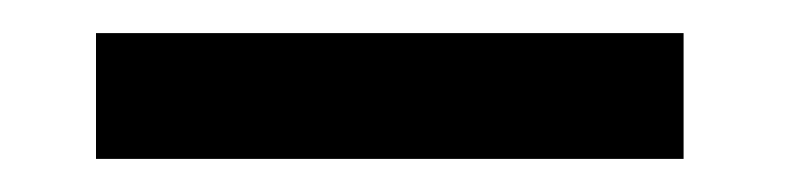

<svg xmlns="http://www.w3.org/2000/svg" viewBox="-20 -620 488 116"><path d="M393 -524H38V-600H393Z"/></svg>

Font: ColatingCofangSans
Style: Regular
Weight: 400
Foundry: GNU
Version: Version 412.227;June 27, 2022;FontCreator 11.0.0.2412 32-bit